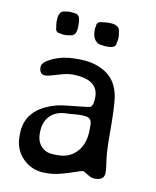

<svg xmlns="http://www.w3.org/2000/svg" viewBox="-79 -749 659 813"><g transform="rotate(10 250.0 -343.0)"><path d="M211.4 -81.1Q262.2 -81.1 293.5 -116.2Q324.7 -151.4 324.7 -210.9V-231.4Q324.7 -264.2 292 -264.2L285.2 -265.1H264.6L261.2 -264.6L247.6 -263.7L244.1 -263.2L220.7 -261.7Q172.9 -261.7 146.2 -235.1Q119.6 -208.5 119.6 -162.6V-158.7Q119.6 -122.6 139.9 -102.3Q160.2 -82 188 -82L194.8 -81.1ZM107.4 -640.6Q107.4 -685.5 136.7 -685.5L138.2 -686L140.1 -686.5L156.2 -688H157.7L159.7 -687.5L173.8 -686Q175.3 -685.5 176.8 -685.5Q201.2 -685.5 201.2 -643.6V-633.3Q201.2 -590.3 173.3 -590.3L171.9 -589.8L169.9 -589.4L159.2 -587.9H144L128.9 -590.8Q109.9 -590.8 109.9 -616.7L109.4 -618.2L108.9 -620.1L107.4 -635.3ZM272.5 -628.4V-637.7Q274.9 -645 274.9 -648.9Q274.9 -668.5 302.7 -668.5Q306.6 -669.4 308.6 -669.4L317.9 -670.4H331.1Q375.5 -670.4 375.5 -635.3Q376.5 -631.3 376.5 -629.9L377.4 -621.1V-612.8L377 -610.8V-607.4L374 -592.8Q374 -570.3 340.3 -570.3H327.6L314 -572.3Q295.9 -572.3 284.2 -586.9Q272.5 -601.6 272.5 -628.4ZM210 -428.2Q188.5 -428.2 150.6 -416.3Q112.8 -404.3 99.1 -404.3Q73.7 -404.3 73.7 -436.5Q73.7 -457.5 117.4 -477.1Q161.1 -496.6 211.9 -496.6H233.9Q279.3 -496.6 317.9 -480.2Q356.4 -463.9 378.2 -434.1Q399.9 -404.3 405.8 -361.8Q411.6 -319.3 411.6 -227.5Q411.6 -220.7 411.6 -213.9Q411.6 -133.3 417 -97.7Q422.9 -58.6 422.9 -43Q422.9 -10.3 381.8 -10.3Q381.3 -10.3 380.9 -10.3Q367.2 -10.3 348.9 -22Q330.6 -33.7 327.4 -33.7Q324.2 -33.7 270.8 -15.9Q217.3 2 181.2 2H170.4Q113.3 2 75.2 -36.1Q37.1 -74.2 37.1 -129.9V-141.1Q37.1 -252.4 169.4 -287.6Q189.5 -293 247.1 -298.3Q304.7 -303.7 311.5 -307.1Q324.2 -314 324.2 -351.1Q324.2 -428.2 210 -428.2Z"/></g></svg>

Font: Averia Sans Libre Light
Style: Regular
Weight: 300
Version: Version 1.002